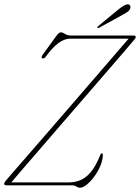

<svg xmlns="http://www.w3.org/2000/svg" viewBox="-20 -866 655 897"><path d="M321.5 0H11Q-0.5 0 -0.5 -7.5Q0 -13.5 7.5 -22.5Q15.5 -32 47.5 -68.8Q79.5 -105.5 127 -160.2Q174.5 -215 230 -279Q285.5 -343 341.5 -408Q397.5 -473 447 -530.2Q496.5 -587.5 532 -628.8Q567.5 -670 581 -685.5H308.5Q282 -685.5 254.2 -665.8Q226.5 -646 193.5 -601Q190 -596 185.2 -593.8Q180.5 -591.5 177 -594Q170.5 -598 180 -611L244.5 -700Q256 -715 264 -715Q272.5 -715 283.8 -707.5Q295 -700 313.5 -700H603.5Q614.5 -700 614.5 -692.5Q614 -688 605.5 -678.5Q597.5 -668.5 566 -631.8Q534.5 -595 487.2 -540.5Q440 -486 384.8 -422Q329.5 -358 273.2 -293Q217 -228 167.5 -170.5Q118 -113 82.2 -71.8Q46.5 -30.5 33 -14H303.5Q329.5 -14 354.8 -24Q380 -34 403.5 -61.2Q427 -88.5 447.5 -140Q451.5 -150 456 -149.5Q461 -149.5 460.5 -142.5Q460 -117 448.5 -90.2Q437 -63.5 420 -40.5Q403 -17.5 385 -3.2Q367 11 353.5 11Q345 11 337 5.5Q329 0 321.5 0ZM534 -822.5Q565.5 -848 580 -845.5Q587 -844 588.8 -837.2Q590.5 -830.5 587.5 -824Q582.5 -814.5 573.2 -808.8Q564 -803 551.5 -796L442.5 -736Q437 -733 435.5 -736.5Q433.5 -739.5 440 -745Z"/></svg>

Font: Fraunces 144pt Soft Thin
Style: Italic
Weight: 100
Italic angle: -16°
Version: Version 1.000;[0bf87f6ff]